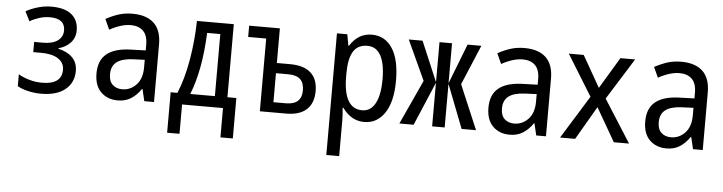

<svg xmlns="http://www.w3.org/2000/svg" viewBox="-47 -763 4595 1220"><g transform="rotate(5 2250.0 -153.5)"><path d="M69 -25V-101Q96 -84 137 -72Q178 -60 220 -60Q346 -60 346 -154Q346 -198 307.5 -223.5Q269 -249 198 -249H148V-314H206Q265 -314 298 -338Q331 -362 331 -403Q331 -479 234 -479Q199 -479 165 -468Q131 -457 107 -442L76 -503Q109 -522 152 -534.5Q195 -547 239 -547Q324 -547 367.5 -511Q411 -475 411 -410Q411 -363 381 -331Q351 -299 306 -288V-284Q364 -271 396 -238Q428 -205 428 -153Q428 -79 374 -34.5Q320 10 219 10Q178 10 137 0.5Q96 -9 69 -25Z M560 -150Q560 -233 611 -274.5Q662 -316 765 -319L859 -322V-357Q859 -418 830 -446Q801 -474 751 -474Q691 -474 616 -433L586 -499Q631 -523 670 -535Q709 -547 756 -547Q845 -547 892.5 -502.5Q940 -458 940 -367V0H878L860 -76H857Q828 -34 792.5 -12Q757 10 709 10Q643 10 601.5 -31Q560 -72 560 -150ZM858 -214V-262L785 -259Q714 -256 680 -230Q646 -204 646 -152Q646 -107 670 -85Q694 -63 731 -63Q783 -63 820.5 -102Q858 -141 858 -214Z M1040 -71H1083Q1122 -164 1143 -285.5Q1164 -407 1167 -537H1402V-71H1459V187H1380V0H1119V187H1040ZM1322 -71V-467H1238Q1228 -228 1165 -71Z M1957 -159Q1957 -81 1912.5 -40.5Q1868 0 1784 0H1615V-464H1500V-536H1675H1696V-315H1780Q1867 -315 1912 -275.5Q1957 -236 1957 -159ZM1876 -156Q1876 -203 1851.5 -226.5Q1827 -250 1773 -250H1696V-65H1776Q1876 -65 1876 -156Z M2060 -536H2126L2139 -464H2143Q2195 -547 2282 -547Q2366 -547 2413 -475.5Q2460 -404 2460 -269Q2460 -135 2411.5 -62.5Q2363 10 2281 10Q2198 10 2142 -68H2137Q2142 -23 2142 11V240H2060ZM2374 -270Q2374 -371 2345 -422.5Q2316 -474 2261 -474Q2198 -474 2170 -427Q2142 -380 2142 -289V-269Q2142 -63 2262 -63Q2316 -63 2345 -116.5Q2374 -170 2374 -270Z M2635 -283 2518 -537H2606L2714 -282V-537H2794V-282L2893 -537H2981L2874 -283L2994 0H2902L2794 -278V0H2714V-278L2596 0H2505Z M3060 -150Q3060 -233 3111 -274.5Q3162 -316 3265 -319L3359 -322V-357Q3359 -418 3330 -446Q3301 -474 3251 -474Q3191 -474 3116 -433L3086 -499Q3131 -523 3170 -535Q3209 -547 3256 -547Q3345 -547 3392.5 -502.5Q3440 -458 3440 -367V0H3378L3360 -76H3357Q3328 -34 3292.5 -12Q3257 10 3209 10Q3143 10 3101.5 -31Q3060 -72 3060 -150ZM3358 -214V-262L3285 -259Q3214 -256 3180 -230Q3146 -204 3146 -152Q3146 -107 3170 -85Q3194 -63 3231 -63Q3283 -63 3320.5 -102Q3358 -141 3358 -214Z M3700 -275 3539 -536H3634L3748 -336L3868 -536H3962L3797 -272L3970 0H3873L3750 -213L3626 0H3530Z M4060 -150Q4060 -233 4111 -274.5Q4162 -316 4265 -319L4359 -322V-357Q4359 -418 4330 -446Q4301 -474 4251 -474Q4191 -474 4116 -433L4086 -499Q4131 -523 4170 -535Q4209 -547 4256 -547Q4345 -547 4392.5 -502.5Q4440 -458 4440 -367V0H4378L4360 -76H4357Q4328 -34 4292.5 -12Q4257 10 4209 10Q4143 10 4101.5 -31Q4060 -72 4060 -150ZM4358 -214V-262L4285 -259Q4214 -256 4180 -230Q4146 -204 4146 -152Q4146 -107 4170 -85Q4194 -63 4231 -63Q4283 -63 4320.5 -102Q4358 -141 4358 -214Z"/></g></svg>

Font: Noto Sans Mono UI Cond
Style: Regular
Weight: 400
Width: 3
Monospace: yes
Designer: Monotype Design team
Foundry: Monotype Imaging Inc.
Version: Version 1.000